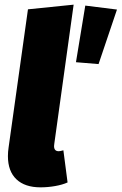

<svg xmlns="http://www.w3.org/2000/svg" viewBox="-20 -784 522 824"><path d="M213 -167Q212 -163 212 -157Q212 -135 232 -135Q238 -135 252 -139L270 -1Q248 9 216.5 14.5Q185 20 154 20Q87 20 50.5 -14.5Q14 -49 14 -114Q14 -133 17 -152L100 -744L296 -764ZM482 -743 403 -509 306 -517 346 -760Z"/></svg>

Font: FiraGO Heavy
Style: Italic
Weight: 900
Italic angle: -8°
Designer: bBox Type GmbH
Foundry: bBox Type GmbH
Version: Version 1.001